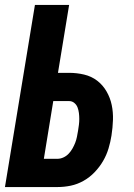

<svg xmlns="http://www.w3.org/2000/svg" viewBox="-20 -755 540 775"><path d="M0 0 121 -735H259L214 -461H259Q290 -461 319.5 -454Q349 -447 372 -429.5Q395 -412 410 -386Q425 -360 431 -331Q437 -302 436 -271Q435 -240 430 -208Q426 -182 418 -155.5Q410 -129 396 -105Q382 -81 362 -60Q342 -39 317 -25Q292 -11 265.5 -5.5Q239 0 212 0ZM212 -114Q224 -114 236 -119.5Q248 -125 257 -134.5Q266 -144 272.5 -155.5Q279 -167 283.5 -178.5Q288 -190 290.5 -202.5Q293 -215 295 -227Q297 -239 298.5 -251Q300 -263 300 -275Q300 -287 298.5 -299Q297 -311 293 -321.5Q289 -332 280 -339.5Q271 -347 259 -347H195L157 -114Z"/></svg>

Font: Iosevka SS04 Heavy Oblique
Style: Regular
Weight: 900
Italic angle: -9°
Monospace: yes
Designer: Belleve Invis
Foundry: Belleve Invis
Version: Version 19.0.0; ttfautohint (v1.8.4)